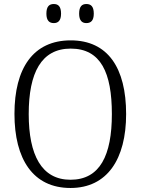

<svg xmlns="http://www.w3.org/2000/svg" viewBox="-20 -926 702 956"><path d="M410 -811C432 -811 447 -823 447 -858C447 -895 432 -906 410 -906C389 -906 374 -895 374 -858C374 -823 389 -811 410 -811ZM248 -811C269 -811 284 -823 284 -858C284 -895 269 -906 248 -906C226 -906 211 -895 211 -858C211 -823 226 -811 248 -811ZM331 10C514 10 608 -134 608 -358C608 -588 517 -725 332 -725C145 -725 52 -586 52 -359C52 -134 144 10 331 10ZM331 -31C187 -31 123 -154 123 -358C123 -564 186 -684 332 -684C482 -684 537 -564 537 -358C537 -153 478 -31 331 -31Z"/></svg>

Font: Noto Serif Myanmar SemiCondensed Light
Style: Regular
Weight: 300
Width: 4
Designer: Ben Mitchell and the Monotype Design Team
Foundry: Monotype Imaging Inc.
Version: Version 2.106